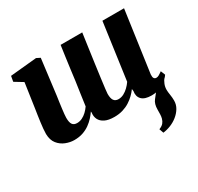

<svg xmlns="http://www.w3.org/2000/svg" viewBox="-169 -761 1252 1215"><g transform="rotate(-30 457.0 -154.0)"><path d="M694 251.5 683 220Q705 211.5 715.5 199Q726 186.5 730.5 169.5Q734 156.5 734.5 140.8Q735 125 735 106.5Q735 65 754 41.5Q773 18 789 -3L875.5 -49.5Q862 -32 854.5 -13Q847 6 847 26.5Q847 42 850.8 64.8Q854.5 87.5 854.5 109Q854.5 138.5 839.5 163.5Q824.5 188.5 800.5 207.5Q778 225.5 750.2 236.8Q722.5 248 694 251.5ZM226.5 -288Q223.5 -267 220.2 -244.5Q217 -222 214.5 -201.2Q212 -180.5 210.2 -163.8Q208.5 -147 208.5 -137Q208.5 -103.5 218.8 -88.8Q229 -74 252.5 -74Q272 -74 290 -82.8Q308 -91.5 323.5 -106.2Q339 -121 351 -138.5Q357 -180.5 363 -224Q369 -267.5 375.5 -310Q380.5 -350.5 386 -392Q391.5 -433.5 397.2 -474.8Q403 -516 408.5 -555H566.5Q560 -507.5 552.2 -453.2Q544.5 -399 537.2 -346Q530 -293 524 -248Q518 -203 514.5 -173.5Q511 -144 511 -137.5Q511 -103.5 522 -88.8Q533 -74 555 -74Q575.5 -74 594 -83.8Q612.5 -93.5 628.5 -109Q644.5 -124.5 656.5 -142L714 -555H872L809 -107.5Q807.5 -88 813.2 -79.8Q819 -71.5 829.5 -71.5Q838.5 -71.5 847.2 -76Q856 -80.5 874 -93.5L887 -61Q881 -50.5 862.8 -33.8Q844.5 -17 815.5 -3.2Q786.5 10.5 748.5 10.5Q698.5 10.5 676.8 -11.8Q655 -34 661.5 -72L659.5 -87.5Q647 -70 629.2 -52.5Q611.5 -35 589 -20.8Q566.5 -6.5 538.5 2Q510.5 10.5 476.5 10.5Q433.5 10.5 407.5 -2.5Q381.5 -15.5 371 -37.2Q360.5 -59 364.5 -85L363.5 -94Q351.5 -76.5 335 -58.2Q318.5 -40 296.5 -24.2Q274.5 -8.5 246.8 1Q219 10.5 183.5 10.5Q153 10.5 121.8 -1.8Q90.5 -14 69 -40.8Q47.5 -67.5 46.5 -112.5Q46.5 -129.5 48.5 -150.5Q50.5 -171.5 53.5 -194.5Q56.5 -217.5 60 -241.2Q63.5 -265 67 -287L93 -465.5L32 -502.5L39 -542L232 -560.5L259 -547Z"/></g></svg>

Font: Merriweather 36pt Black
Style: Italic
Weight: 900
Italic angle: -7.8°
Version: Version 2.101